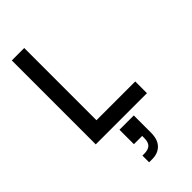

<svg xmlns="http://www.w3.org/2000/svg" viewBox="-285 -712 1051 1051"><g transform="rotate(-45 240.0 -187.0)"><path d="M448.2 0H51.8V-649.9H147.9V-90.8H448.2ZM200.2 35.2H311V168Q311 222.2 284.2 249Q257.3 275.9 213.9 275.9H189V224.1H203.1Q233.4 224.1 248.8 210.2Q264.2 196.3 264.2 162.1V147H200.2Z"/></g></svg>

Font: Overused Grotesk Medium
Style: Regular
Weight: 500
Version: Version 0.002